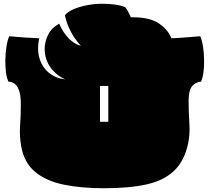

<svg xmlns="http://www.w3.org/2000/svg" viewBox="-20 -968 1116 1023"><path d="M533 35Q414 35 320.5 16Q227 -3 168 -51.5Q109 -100 93 -188Q83 -246 87 -299Q91 -352 91 -411Q91 -460 81.5 -486Q72 -512 57 -522.5Q42 -533 25 -533Q16 -551 12 -582Q8 -613 8.5 -648.5Q9 -684 14 -717.5Q19 -751 29 -775Q57 -772 99 -769Q141 -766 189 -764Q176 -701 191.5 -653.5Q207 -606 243.5 -578Q280 -550 328 -545Q280 -566 249 -609Q218 -652 218 -707Q218 -744 235.5 -781Q253 -818 295 -842Q318 -791 348 -761.5Q378 -732 411 -724Q396 -739 378 -765Q360 -791 346 -823Q332 -855 326 -887Q340 -905 371 -918.5Q402 -932 442.5 -940Q483 -948 526 -948Q557 -948 590.5 -944Q624 -940 648 -929Q664 -907 677 -876H688Q777 -876 826 -843.5Q875 -811 893 -764Q939 -766 979.5 -769.5Q1020 -773 1047 -775Q1057 -751 1062 -717.5Q1067 -684 1067.5 -648.5Q1068 -613 1064 -582Q1060 -551 1051 -533Q1026 -532 1005.5 -511Q985 -490 985 -431Q985 -368 989 -310.5Q993 -253 982 -202Q962 -110 907.5 -58Q853 -6 761 14.5Q669 35 533 35ZM513 -319H557V-510H513Z"/></svg>

Font: Oi
Style: Regular
Weight: 400
Designer: Kostas Bartsokas, Mohamad Dakak
Foundry: Foundry5
Version: Version 4.000